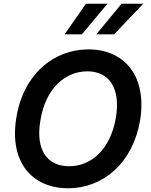

<svg xmlns="http://www.w3.org/2000/svg" viewBox="-20 -1003 811 1033"><path d="M420.5 -818.2 558.2 -983H442.5L327.4 -818.2ZM593.8 -818.2 750.7 -983H634.2L497.9 -818.2ZM733.7 -355.1C772.4 -594.5 649.1 -737.2 456 -737.2C267.4 -737.2 105.8 -602.3 68.2 -371.4C28.1 -132.5 151.3 9.9 346.6 9.9C533 9.9 694.2 -123.9 733.7 -355.1ZM603.7 -371.4C575.3 -202.1 473.4 -108.3 351.6 -108.7C236.9 -108.3 169.4 -192.8 197.4 -355.1C224.4 -524.1 327.1 -619 450.3 -619.3C564.6 -619 630 -532.7 603.7 -371.4Z"/></svg>

Font: Riot Sans 2.0
Style: Bold Italic
Weight: 600
Italic angle: -9.39999°
Designer: Rasmus Andersson
Foundry: rsms
Version: Version 3.006;hotconv 1.0.109;makeotfexe 2.5.65596